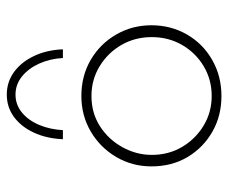

<svg xmlns="http://www.w3.org/2000/svg" viewBox="-72 -576 656 551"><g transform="rotate(-90 255.5 -301.0)"><path d="M53 -194Q53 -249 80 -295Q107 -341 153 -368Q199 -395 255 -395Q313 -395 359 -368Q405 -341 431.5 -295Q458 -249 458 -194Q458 -138 431.5 -92Q405 -46 358.5 -19.5Q312 7 255 7Q198 7 152.5 -19Q107 -45 80 -90Q53 -135 53 -194ZM86 -193Q86 -145 108.5 -106.5Q131 -68 169.5 -44.5Q208 -21 255 -21Q302 -21 340.5 -44Q379 -67 401.5 -106Q424 -145 424 -193Q424 -241 401.5 -280Q379 -319 340.5 -342.5Q302 -366 255 -366Q206 -366 168 -341.5Q130 -317 108 -277Q86 -237 86 -193ZM259 -609Q295 -609 323.5 -588.5Q352 -568 369.5 -531.5Q387 -495 389 -448H364Q362 -485 348 -516Q334 -547 311 -565.5Q288 -584 259 -584Q230 -584 207.5 -565.5Q185 -547 172 -516Q159 -485 157 -448H131Q133 -495 150 -531.5Q167 -568 195 -588.5Q223 -609 259 -609Z"/></g></svg>

Font: Josefin Sans Thin ExtraLight
Style: Regular
Weight: 250
Version: Version 2.001